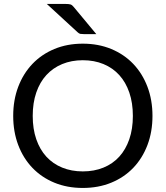

<svg xmlns="http://www.w3.org/2000/svg" viewBox="-20 -946 840 974"><path d="M753.5 -358Q753.5 -277.5 728 -210.2Q702.5 -143 656 -94.5Q609.5 -46 544.2 -19.2Q479 7.5 400 7.5Q321 7.5 256 -19.2Q191 -46 144.5 -94.5Q98 -143 72.5 -210.2Q47 -277.5 47 -358Q47 -438.5 72.5 -505.8Q98 -573 144.5 -621.8Q191 -670.5 256 -697.5Q321 -724.5 400 -724.5Q479 -724.5 544.2 -697.5Q609.5 -670.5 656 -621.8Q702.5 -573 728 -505.8Q753.5 -438.5 753.5 -358ZM654 -358Q654 -424 636 -476.5Q618 -529 585 -565.2Q552 -601.5 505 -621Q458 -640.5 400 -640.5Q342.5 -640.5 295.5 -621Q248.5 -601.5 215.2 -565.2Q182 -529 164 -476.5Q146 -424 146 -358Q146 -292 164 -239.8Q182 -187.5 215.2 -151.2Q248.5 -115 295.5 -95.8Q342.5 -76.5 400 -76.5Q458 -76.5 505 -95.8Q552 -115 585 -151.2Q618 -187.5 636 -239.8Q654 -292 654 -358ZM312.5 -926Q329 -926 337.5 -923.5Q346 -921 354.5 -910L468.5 -773H404.5Q393.5 -773 387.2 -774.2Q381 -775.5 373.5 -782.5L217.5 -926Z"/></svg>

Font: Lato 2
Style: Regular
Weight: 400
Designer: Lukasz Dziedzic with Adam Twardoch and Botio Nikoltchev
Foundry: tyPoland Lukasz Dziedzic
Version: Version 2.015; 2015-08-06; http://www.latofonts.com/